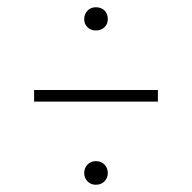

<svg xmlns="http://www.w3.org/2000/svg" viewBox="-20 -595 529 529"><path d="M244 -575Q259 -575 268 -566Q277 -557 277 -542Q277 -529 268 -520Q259 -511 244 -511Q230 -511 221 -520Q212 -529 212 -542Q212 -556 221 -565.5Q230 -575 244 -575ZM74 -315V-347H415V-315ZM244 -151Q259 -151 268 -141.5Q277 -132 277 -118Q277 -105 268 -95.5Q259 -86 244 -86Q230 -86 221 -95.5Q212 -105 212 -118Q212 -132 221 -141.5Q230 -151 244 -151Z"/></svg>

Font: Fira Sans UltraLight
Style: Regular
Weight: 200
Designer: Carrois Corporate & Edenspiekermann AG
Foundry: Carrois Corporate GbR & Edenspiekermann AG
Version: Version 4.106;PS 004.106;hotconv 1.0.70;makeotf.lib2.5.58329